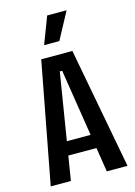

<svg xmlns="http://www.w3.org/2000/svg" viewBox="-130 -943 714 1012"><g transform="rotate(-15 227.0 -437.5)"><path d="M17 0 142 -660H312L436 0H323L233 -573H220L127 0ZM110 -133V-208H348V-133ZM259 -728H176L232 -875H338Z"/></g></svg>

Font: Bricolage Grotesque Condensed Medium
Style: Regular
Weight: 500
Width: 3
Designer: Mathieu Triay
Foundry: Atelier Triay
Version: Version 1.000;gftools[0.9.30]